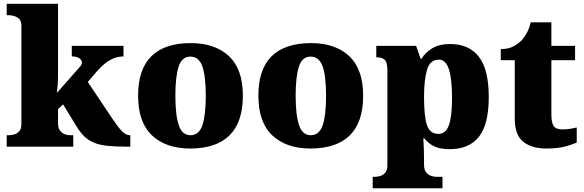

<svg xmlns="http://www.w3.org/2000/svg" viewBox="-20 -780 3105 1021"><path d="M369.6 -61V0H15.6V-61H30.8Q38.1 -61 54.7 -64.9Q69.8 -68.8 81.8 -81.5Q93.8 -94.2 93.8 -121.1V-643.1Q93.8 -668 81.5 -679.7Q69.3 -690.9 54 -695.1Q38.6 -699.2 30.8 -699.2H15.6V-759.8H288.6V-378.9Q288.6 -354 286.6 -326.9Q284.7 -299.8 282.7 -286.1L409.7 -430.2Q413.6 -436 414.6 -440.9Q415.5 -445.8 415.5 -448.2Q415.5 -460.9 401.1 -470.5Q386.7 -480 361.8 -480V-536.1H636.7V-480Q601.6 -480 568.1 -462.4Q534.7 -444.8 495.6 -400.9L446.8 -344.2L579.6 -146Q593.8 -125 605.7 -109.1Q617.7 -93.3 628.4 -82.5Q649.9 -61 668.5 -61H672.9V0H658.7Q595.7 0 552.7 -4.4Q509.8 -8.8 480.5 -21Q450.7 -33.2 429.2 -53.7Q407.7 -74.2 387.7 -106.9L315.4 -225.1L288.6 -199.2V-125Q288.6 -97.2 300.8 -83.5Q312.5 -69.8 327.1 -65.4Q341.8 -61 350.6 -61Z M991.2 9.8Q862.3 9.8 788.3 -60.1Q714.4 -129.9 714.4 -271Q714.4 -412.1 785.4 -481.4Q856.4 -550.8 994.1 -550.8Q1123.5 -550.8 1197.5 -481.4Q1271.5 -412.1 1271.5 -271Q1271.5 -129.9 1200.4 -60.1Q1129.4 9.8 991.2 9.8ZM993.2 -61Q1038.1 -61 1056.6 -114.7Q1074.2 -168.5 1074.2 -271Q1074.2 -374.5 1056.2 -426.8Q1037.6 -479 992.2 -479Q947.3 -479 930.2 -426.8Q912.6 -374 912.6 -271Q912.6 -167.5 930.7 -114.7Q948.2 -61 993.2 -61Z M1630.9 9.8Q1502 9.8 1428 -60.1Q1354 -129.9 1354 -271Q1354 -412.1 1425 -481.4Q1496.1 -550.8 1633.8 -550.8Q1763.2 -550.8 1837.2 -481.4Q1911.1 -412.1 1911.1 -271Q1911.1 -129.9 1840.1 -60.1Q1769 9.8 1630.9 9.8ZM1632.8 -61Q1677.7 -61 1696.3 -114.7Q1713.9 -168.5 1713.9 -271Q1713.9 -374.5 1695.8 -426.8Q1677.2 -479 1631.8 -479Q1586.9 -479 1569.8 -426.8Q1552.2 -374 1552.2 -271Q1552.2 -167.5 1570.3 -114.7Q1587.9 -61 1632.8 -61Z M2333 160.2V221.2H1961.9V160.2H1977.1Q1983.9 160.2 2000.5 156.2Q2016.1 151.9 2028.1 138.9Q2040 126 2040 100.1V-402.8Q2040 -450.2 2025.4 -462.6Q2010.7 -475.1 1985.8 -475.1H1981V-536.1H2192.9L2216.8 -466.8H2220.7Q2241.7 -501 2278.8 -523.4Q2315.9 -545.9 2374 -545.9Q2474.1 -545.9 2526.6 -478Q2579.1 -410.2 2579.1 -264.2Q2579.1 -119.1 2527.1 -53Q2475.1 13.2 2371.1 13.2Q2320.8 13.2 2289.8 -1.5Q2258.8 -16.1 2236.8 -43.9H2231Q2232.9 -18.1 2233.9 9Q2234.9 36.1 2234.9 65.9V96.2Q2234.9 124 2247.1 137.7Q2258.8 150.9 2273.9 155.5Q2289.1 160.2 2296.9 160.2ZM2311 -67.9Q2350.6 -67.9 2367.2 -114.7Q2383.8 -160.2 2383.8 -261.2Q2383.8 -356.4 2367.7 -409.7Q2351.1 -462.9 2314 -462.9Q2267.1 -462.9 2251 -409.7Q2234.9 -356.4 2234.9 -264.2Q2234.9 -161.6 2250.5 -114.7Q2266.1 -67.9 2311 -67.9Z M2885.3 9.8Q2808.1 9.8 2762.7 -26.1Q2717.3 -62 2717.3 -149.9V-460H2643.1V-519Q2686 -519 2714.1 -535.4Q2742.2 -551.8 2755.9 -567.9Q2769 -582 2782 -606Q2794.9 -629.9 2802.2 -661.1H2912.1V-536.1H3038.1V-460H2912.1V-169.9Q2912.1 -129.9 2923.6 -110.8Q2935.1 -91.8 2971.2 -91.8Q2991.2 -91.8 3011.2 -95Q3031.2 -98.1 3046.9 -102.1V-22Q3029.3 -13.2 2988.3 -1.7Q2947.3 9.8 2885.3 9.8Z"/></svg>

Font: Koh Santepheap Black
Style: Regular
Weight: 900
Designer: Danh Hong
Version: Version 2.002; ttfautohint (v1.8.3)